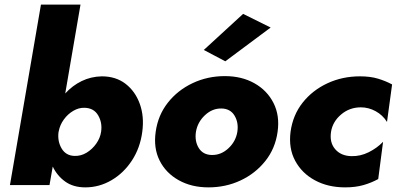

<svg xmlns="http://www.w3.org/2000/svg" viewBox="-20 -800 1715 830"><path d="M595 -230Q586 -161 550.5 -106.5Q515 -52 462 -21Q409 10 349 10Q297 10 262 -15Q227 -40 208 -80L194 0H23L157 -780H328L262 -396Q293 -430 333 -449.5Q373 -469 420 -470Q481 -470 523 -437.5Q565 -405 584.5 -350.5Q604 -296 595 -230ZM417 -230Q423 -269 404.5 -301Q386 -333 346 -334Q321 -335 297 -321Q273 -307 256 -283.5Q239 -260 234 -233L233 -229Q228 -189 246.5 -158Q265 -127 302 -126Q330 -125 354.5 -140Q379 -155 396 -179Q413 -203 417 -230Z M1150 -681 954 -535 861 -584 1031 -740ZM653 -230Q663 -302 705.5 -356Q748 -410 812.5 -440.5Q877 -471 952 -471Q1025 -471 1080 -440Q1135 -409 1162.5 -354.5Q1190 -300 1180 -230Q1170 -158 1127 -104Q1084 -50 1020 -20Q956 10 881 10Q808 10 752.5 -21Q697 -52 670 -106Q643 -160 653 -230ZM827 -230Q821 -190 839 -160.5Q857 -131 895 -130Q935 -129 967 -158.5Q999 -188 1006 -230Q1012 -270 994 -300Q976 -330 938 -331Q898 -332 866 -302Q834 -272 827 -230Z M1411 -230Q1404 -184 1429 -155Q1454 -126 1499 -125Q1538 -124 1574 -142Q1610 -160 1636 -187L1615 -26Q1586 -10 1551.5 0Q1517 10 1472 10Q1398 10 1341.5 -20.5Q1285 -51 1256 -105Q1227 -159 1236 -230Q1246 -303 1288.5 -356.5Q1331 -410 1395.5 -440Q1460 -470 1536 -470Q1581 -470 1614 -460Q1647 -450 1675 -435L1653 -273Q1634 -303 1603.5 -319.5Q1573 -336 1540 -336Q1491 -336 1454.5 -305Q1418 -274 1411 -230Z"/></svg>

Font: Jost* Heavy
Style: Italic
Weight: 800
Italic angle: -10°
Version: Version 3.7